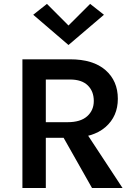

<svg xmlns="http://www.w3.org/2000/svg" viewBox="-20 -948 683 968"><path d="M93 0V-649H332.9Q449.5 -649 511.8 -594.6Q574.1 -540.1 574.1 -450Q574.1 -361.5 511.8 -307.3Q449.5 -253.1 332.9 -253.1H211V0ZM444 0 272 -304H398L597.9 0ZM211 -332H321.1Q386.2 -332 419.5 -361.9Q452.9 -391.7 452.9 -439Q452.9 -487.7 422.5 -517.4Q392.1 -547.1 332.9 -547.1H211ZM325.3 -721.1 147.5 -873.6 216.7 -928.4 346.1 -798.6H304.5L434.4 -928.4L504.1 -873.6Z"/></svg>

Font: Karla
Style: Regular
Weight: 400
Designer: Jonathan Pinhorn
Version: Version 2.004;gftools[0.9.33]